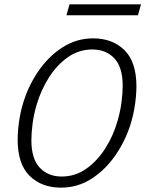

<svg xmlns="http://www.w3.org/2000/svg" viewBox="-20 -846 667 881"><path d="M407 -670Q496 -670 551 -616Q606 -562 606 -449Q606 -427 603.5 -400Q601 -373 596 -345Q591 -317 583 -289Q559 -206 512 -137Q465 -68 401 -26.5Q337 15 260 15Q171 15 116 -39Q61 -93 61 -206Q61 -229 63.5 -255.5Q66 -282 71 -310.5Q76 -339 84 -366Q108 -449 155 -518Q202 -587 266.5 -628.5Q331 -670 407 -670ZM263 -36Q325 -36 375.5 -71.5Q426 -107 463 -165Q500 -223 519 -290Q532 -334 537.5 -376.5Q543 -419 543 -452Q543 -538 504.5 -578.5Q466 -619 404 -619Q342 -619 291.5 -583.5Q241 -548 204.5 -490.5Q168 -433 148 -365Q135 -321 129.5 -278.5Q124 -236 124 -203Q124 -117 162.5 -76.5Q201 -36 263 -36ZM285 -776 299 -826H627L613 -776Z"/></svg>

Font: Intel One Mono Light
Style: Italic
Weight: 300
Italic angle: -16°
Monospace: yes
Designer: Fred Shallcrass
Foundry: Frere-Jones Type LLC
Version: Version 1.004